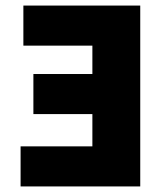

<svg xmlns="http://www.w3.org/2000/svg" viewBox="-20 -670 596 690"><path d="M54 0V-144H312V-260H100V-404H312V-506H64V-650H484V0Z"/></svg>

Font: Source Sans 3 Black
Style: Regular
Weight: 900
Designer: Paul D. Hunt
Foundry: Adobe
Version: Version 3.046;hotconv 1.0.118;makeotfexe 2.5.65603